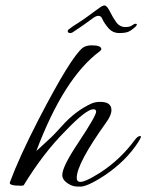

<svg xmlns="http://www.w3.org/2000/svg" viewBox="-20 -673 536 703"><path d="M270 10Q248 12 228 -1.5Q208 -15 208 -32Q208 -63 267 -151Q332 -249 332 -264Q332 -273 322 -273Q296 -273 222 -196Q178 -152 139.5 -101.5Q101 -51 67 5Q65 7 56 7Q12 7 16 -5Q33 -51 59 -108Q85 -165 121 -235Q240 -465 283 -498Q295 -507 316 -507Q351 -507 351 -493Q351 -490 345 -485Q214 -388 113 -120Q114 -121 123.5 -129.5Q133 -138 151 -155Q170 -172 183.5 -186.5Q197 -201 207 -212Q256 -267 315 -294Q329 -300 347 -300Q388 -300 388 -270Q388 -251 369 -225Q261 -74 261 -22Q261 -11 268 -8Q284 -1 347 -41Q421 -89 473 -160Q484 -175 493 -175Q496 -175 496 -173Q496 -168 487 -154Q443 -85 365 -32Q295 14 270 10ZM237 -552Q228 -552 228 -559Q228 -564 234 -567Q244 -575 252 -580Q260 -585 266 -589Q279 -597 299 -611.5Q319 -626 345 -645Q356 -653 363 -653Q372 -653 385 -626Q392 -611 405 -592.5Q418 -574 439 -574Q447 -574 453.5 -575.5Q460 -577 465 -581Q471 -586 477 -586Q481 -586 481 -583Q481 -580 476 -575Q463 -563 451.5 -557.5Q440 -552 417 -552Q393 -552 377.5 -569.5Q362 -587 354 -605Q350 -615 340 -615Q332 -615 321 -607Q302 -593 286.5 -582Q271 -571 245 -554Q243 -553 241 -552.5Q239 -552 237 -552Z"/></svg>

Font: Ephesis
Style: Regular
Weight: 400
Designer: Robert E. Leuschke
Foundry: Robert E. Leuschke
Version: Version 1.010; ttfautohint (v1.8.3)